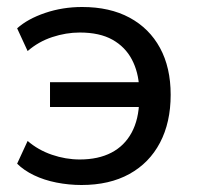

<svg xmlns="http://www.w3.org/2000/svg" viewBox="-20 -520 564 549"><path d="M213 9Q177 9 141.5 2Q106 -5 77 -19Q48 -33 29 -52L59 -117Q89 -91 128.5 -77.5Q168 -64 208 -64Q261 -64 298.5 -83.5Q336 -103 356.5 -141Q377 -179 378 -233L388 -214H123V-285H388L378 -268Q376 -314 357 -350Q338 -386 301.5 -406.5Q265 -427 208 -427Q169 -427 129.5 -414Q90 -401 59 -374L29 -439Q59 -466 109 -483Q159 -500 215 -500Q294 -500 350.5 -469.5Q407 -439 437.5 -383Q468 -327 468 -249Q468 -170 437.5 -112Q407 -54 350 -22.5Q293 9 213 9Z"/></svg>

Font: Nunito Sans 10pt Medium
Style: Regular
Weight: 500
Designer: Vernon Adams
Foundry: Vernon Adams
Version: Version 3.101;gftools[0.9.27]